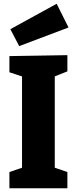

<svg xmlns="http://www.w3.org/2000/svg" viewBox="-20 -1000 408 1020"><path d="M338 -621 271 -594V-109L338 -86V0H30V-86L97 -109V-594L30 -616V-702L338 -707ZM82 -755 35 -845 281 -980 344 -854Z"/></svg>

Font: Bitter ExtraBold
Style: Regular
Weight: 800
Designer: Sol Matas, and Bitter project Authors
Foundry: Sol Matas
Version: Version 2.001